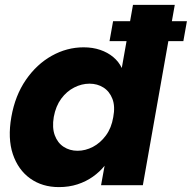

<svg xmlns="http://www.w3.org/2000/svg" viewBox="-20 -760 787 788"><path d="M429.5 -591.1 444.1 -672.9H747.1L732.5 -591.1ZM26.6 -280.1Q42.1 -368.3 86.3 -432.3Q130.4 -496.3 192.5 -531.1Q254.6 -565.8 323.3 -565.8Q360.4 -565.8 391.2 -555.3Q422.1 -544.8 444.8 -525.8Q467.5 -506.9 479.8 -480.9L525.8 -740H697.3L566.3 0H394.8L409.3 -79.8Q389.4 -54.8 361.3 -34.9Q333.2 -14.9 298.1 -3.5Q263.1 7.9 221.8 7.9Q153.5 7.9 103.9 -27.5Q54.4 -62.9 32.7 -127.4Q11.1 -191.9 26.6 -280.1ZM444.8 -279.2Q453.2 -323.4 441.5 -354Q429.7 -384.7 404.7 -400.7Q379.7 -416.6 347.3 -416.6Q315.3 -416.6 284.5 -400.9Q253.6 -385.2 231.3 -355Q209 -324.8 200.7 -280.1Q193.3 -235.9 204.8 -204.8Q216.3 -173.6 241.3 -157.4Q266.2 -141.2 298.2 -141.2Q330.6 -141.2 361.3 -157.2Q391.9 -173.2 414.7 -204.1Q437.5 -235 444.8 -279.2Z"/></svg>

Font: Poppins Variable
Style: Italic
Weight: 100
Italic angle: -10°
Designer: Jonny Pinhorn
Foundry: Indian Type Foundry
Version: Version 6.000